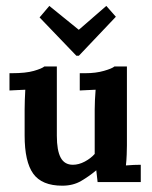

<svg xmlns="http://www.w3.org/2000/svg" viewBox="-20 -603 504 636"><path d="M186.3 12.1Q118.8 12.1 90.2 -27.5Q61.6 -67.1 61.6 -154V-240.2Q61.6 -254.1 62.2 -271.5Q62.7 -289 63.8 -305.8Q52.1 -305.1 35.6 -304.5Q19.1 -304 11.4 -303.3V-360.5H18.7Q65.6 -360.5 92.2 -368.2Q118.8 -375.9 126.9 -382.8H168.3V-153.3Q168.3 -104.5 181 -80.9Q193.6 -57.2 221.5 -57.2Q240.9 -57.2 260.9 -67.8Q280.9 -78.5 293.7 -93.1V-240.2Q293.7 -254.1 294.5 -271.5Q295.2 -289 296.7 -305.8Q284.9 -305.1 268.4 -304.5Q251.9 -304 244.2 -303.3V-360.5H262.2Q297.8 -360.5 324.7 -368.4Q351.7 -376.2 359 -382.8H400.4V-121Q400.4 -110.4 399.7 -91.1Q399 -71.9 397.1 -55Q408.9 -56.1 423.5 -56.7Q438.2 -57.2 446.3 -57.2V0H303.3Q302.2 -9.5 301.1 -19.6Q300 -29.7 298.9 -38.9Q275.8 -19.4 249 -3.7Q222.2 12.1 186.3 12.1ZM232.9 -418.4 111.1 -545.3 143.4 -583.4 240.6 -504.6H241.3L332.2 -583.4L363.8 -547.5L241.3 -418.4Z"/></svg>

Font: Parastoo
Style: Regular
Weight: 400
Foundry: Saber Rastikerdar (saber.rastikerdar@gmail.com)
Version: Version 3.000